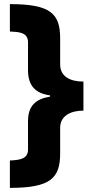

<svg xmlns="http://www.w3.org/2000/svg" viewBox="-20 -744 449 932"><path d="M28 35V168C227 168 272 120 272 0V-124C272 -181 322 -207 385 -207V-348C320 -348 272 -373 272 -431V-558C272 -679 224 -724 28 -724V-591C69 -589 116 -588 116 -539V-404C116 -326 153 -291 223 -281V-275C151 -263 116 -229 116 -155V-18C116 28 75 33 28 35Z"/></svg>

Font: Noto Sans Khmer SemiCondensed Black
Style: Regular
Weight: 900
Width: 4
Designer: Danh Hong and the Monotype Design Team
Foundry: Monotype Imaging Inc.
Version: Version 2.004